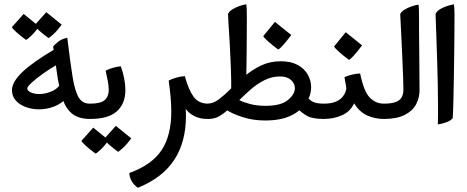

<svg xmlns="http://www.w3.org/2000/svg" viewBox="-20 -557 2208 907"><path d="M164.6 -40.5Q131.8 -40.5 102.5 -51Q73.2 -61.5 54.9 -81.8Q36.6 -102.1 36.6 -131.8Q36.6 -169.4 84.7 -215.8Q132.8 -262.2 239.3 -325.2L255.4 -254.9Q217.8 -233.9 184.3 -210Q150.9 -186 129.9 -166.7Q108.9 -147.5 108.9 -139.6Q108.9 -127.9 125.7 -120.4Q142.6 -112.8 166.5 -112.8Q195.8 -112.8 227.3 -127Q258.8 -141.1 274.9 -176.3L296.4 -98.1Q274.4 -69.3 238.3 -54.9Q202.1 -40.5 164.6 -40.5ZM403.3 4.9Q370.6 4.9 343.8 -6.1Q316.9 -17.1 296.6 -46.1Q276.4 -75.2 264.2 -129.4Q252 -183.1 246.3 -231Q240.7 -278.8 231 -337.4Q237.3 -345.7 255.1 -359.9Q272.9 -374 297.9 -378.4Q312 -259.8 323.2 -191.9Q334.5 -124 352.3 -95.7Q370.1 -67.4 403.3 -67.4H413.1V4.9ZM209.5 -377Q183.1 -396 164.3 -413.1Q145.5 -430.2 142.6 -437L198.7 -499.5L271.5 -440.4Q251.5 -413.1 232.9 -396Q214.4 -378.9 209.5 -377ZM102.5 -368.7Q76.7 -387.7 57.9 -404.5Q39.1 -421.4 36.1 -428.7L91.8 -491.2L165 -431.6Q142.6 -401.9 125.5 -386Q108.4 -370.1 102.5 -368.7Z M393.6 4.9V-67.4H406.7Q455.6 -67.4 474.6 -84.2Q493.7 -101.1 493.7 -132.8Q493.7 -151.9 489.3 -174.1Q484.9 -196.3 479 -223.1Q491.7 -230.5 514.2 -236.8Q536.6 -243.2 550.8 -243.7Q572.3 -182.6 572.3 -131.3Q572.3 -67.4 532 -31.2Q491.7 4.9 406.7 4.9ZM538.1 160.2Q511.7 141.1 492.9 124Q474.1 106.9 471.2 100.1L527.3 37.6L600.1 96.7Q580.1 124 561.5 141.1Q543 158.2 538.1 160.2ZM431.2 168.5Q405.3 149.4 386.5 132.6Q367.7 115.7 364.7 108.4L420.4 45.9L493.7 105.5Q471.2 135.3 454.1 151.1Q437 167 431.2 168.5Z M631.3 330.1Q593.8 303.7 590.8 260.3Q697.3 221.7 743.2 152.6Q789.1 83.5 789.1 -29.8Q789.1 -65.9 785.6 -101.8Q782.2 -137.7 776.9 -176.3Q791.5 -184.1 812.3 -190.2Q833 -196.3 853 -197.3Q870.6 -133.3 894.3 -100.3Q918 -67.4 962.9 -67.4H972.2V4.9H958Q925.8 4.9 899.7 -7.8Q873.5 -20.5 857.4 -42.5Q857.9 -33.7 858.2 -25.9Q858.4 -18.1 858.4 -8.3Q858.4 113.3 803.2 198Q748 282.7 631.3 330.1Z M1232.9 12.2Q1173.8 12.2 1124.3 -4.4Q1074.7 -21 1053.7 -35.6Q1038.1 -21.5 1016.4 -8.3Q994.6 4.9 962.4 4.9L952.6 3.4V-66.4L962.4 -67.9Q987.8 -67.9 1014.4 -88.1Q1041 -108.4 1071 -138.2Q1101.1 -168 1136.2 -197.8Q1171.4 -227.5 1213.4 -247.6Q1255.4 -267.6 1306.6 -267.6Q1354 -267.6 1386 -250.2Q1418 -232.9 1433.8 -204.8Q1449.7 -176.8 1449.7 -145Q1449.7 -106.4 1426 -70.3Q1402.3 -34.2 1354.5 -11Q1306.6 12.2 1232.9 12.2ZM1234.9 -57.1Q1307.1 -57.1 1340.1 -84.5Q1373 -111.8 1373 -140.6Q1373 -162.6 1354.7 -179.2Q1336.4 -195.8 1302.2 -195.8Q1263.2 -195.8 1227.8 -177.5Q1192.4 -159.2 1162.8 -133.1Q1133.3 -106.9 1110.4 -84Q1131.8 -73.2 1163.1 -65.2Q1194.3 -57.1 1234.9 -57.1ZM1072.3 -120.1Q1072.8 -176.8 1070.6 -236.1Q1068.4 -295.4 1065.4 -348.4Q1062.5 -401.4 1059.8 -439.5Q1057.1 -477.5 1057.1 -490.7Q1062 -502.9 1077.6 -512.7Q1093.3 -522.5 1111.8 -528.8Q1130.4 -535.2 1143.6 -536.6Q1145 -527.8 1145.5 -513.9Q1146 -500 1146 -481.4Q1146 -451.2 1145.8 -408.9Q1145.5 -366.7 1145.3 -322.5Q1145 -278.3 1144.3 -241.2Q1143.6 -204.1 1143.1 -183.6ZM1509.8 4.9Q1457.5 4.9 1432.6 -8.5Q1407.7 -22 1386.7 -43.5L1429.7 -102.1Q1442.4 -83 1460 -75.2Q1477.5 -67.4 1509.8 -67.4L1519.5 -65.9V3.4ZM1293.9 -323.2Q1266.6 -343.3 1246.8 -361.1Q1227.1 -378.9 1223.6 -386.2L1278.8 -453.6L1356 -391.6Q1307.6 -327.6 1293.9 -323.2Z M1500 4.9V-67.4H1509.8Q1546.4 -67.4 1567.9 -77.4Q1589.4 -87.4 1599.6 -101.1Q1609.9 -114.7 1613 -126Q1616.2 -137.2 1616.2 -139.2Q1616.2 -143.1 1614 -154.8Q1611.8 -166.5 1609.6 -178.2Q1607.4 -189.9 1607.4 -192.4Q1621.1 -199.2 1641.1 -204.1Q1661.1 -209 1681.2 -210Q1698.2 -126.5 1726.1 -96.9Q1753.9 -67.4 1793 -67.4H1802.7V4.9H1793Q1751.5 4.9 1714.8 -11.5Q1678.2 -27.8 1652.8 -68.8Q1634.8 -29.8 1595.5 -12.5Q1556.2 4.9 1509.8 4.9ZM1628.4 -274.4Q1601.1 -294.4 1581.3 -312.3Q1561.5 -330.1 1558.1 -337.4L1613.3 -404.8L1690.4 -342.8Q1642.1 -278.8 1628.4 -274.4Z M1783.2 4.9V-67.4H1793Q1832.5 -67.4 1852.3 -76.2Q1872.1 -85 1878.9 -100.1Q1885.7 -115.2 1885.7 -134.3Q1885.7 -152.8 1884.3 -190.9Q1882.8 -229 1880.9 -275.9Q1878.9 -322.8 1876.7 -367.9Q1874.5 -413.1 1872.8 -446.5Q1871.1 -480 1870.6 -490.7Q1876 -502.4 1891.4 -511.7Q1906.7 -521 1924.8 -527.1Q1942.9 -533.2 1957 -535.2Q1958.5 -529.3 1959 -509.3Q1959.5 -489.3 1959.5 -464.4Q1959.5 -439.5 1959.5 -419.4Q1959.5 -358.9 1960.7 -289.6Q1961.9 -220.2 1961.9 -131.3Q1961.9 -95.2 1945.6 -64.2Q1929.2 -33.2 1892.1 -14.2Q1855 4.9 1793 4.9Z M2048.3 30.8Q2048.8 15.1 2049.1 -4.2Q2049.3 -23.4 2049.3 -44.9Q2049.3 -94.7 2048.1 -153.1Q2046.9 -211.4 2045.2 -269Q2043.5 -326.7 2041.7 -375.2Q2040 -423.8 2038.8 -455.1Q2037.6 -486.3 2037.6 -490.7Q2043.5 -504.9 2060.1 -514.4Q2076.7 -523.9 2095.2 -529.5Q2113.8 -535.2 2124.5 -536.6Q2125.5 -530.8 2126.2 -517.6Q2127 -504.4 2127 -491.9Q2127 -479.5 2127 -476.6Q2127 -452.1 2126.7 -406.5Q2126.5 -360.8 2125.7 -303.7Q2125 -246.6 2124 -188.2Q2123 -129.9 2121.8 -80.1Q2120.6 -30.3 2118.7 1Q2108.9 13.7 2087.6 21Q2066.4 28.3 2048.3 30.8Z"/></svg>

Font: Harmattan Medium
Style: Regular
Weight: 500
Designer: George W. Nuss III and SIL International
Foundry: SIL International
Version: Version 4.000